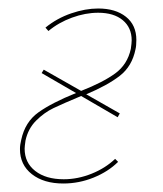

<svg xmlns="http://www.w3.org/2000/svg" viewBox="-20 -429 384 452"><path d="M301 -335Q301 -321 299 -313Q291 -273 262 -250.5Q233 -228 183 -207L262 -162L257 -153L171 -203Q128 -185 106 -174.5Q84 -164 65 -145Q46 -126 40 -98Q38 -84 38 -79Q38 -46 63 -26.5Q88 -7 130 -7Q163 -7 195.5 -20Q228 -33 251 -55L258 -48Q235 -25 200.5 -11Q166 3 129 3Q83 3 55 -19Q27 -41 27 -78Q27 -88 30 -100Q39 -142 70.5 -164.5Q102 -187 159 -210L78 -257L83 -265L171 -215Q222 -235 251 -256Q280 -277 288 -314Q290 -328 290 -334Q290 -364 269 -381.5Q248 -399 211 -399Q181 -399 149.5 -387.5Q118 -376 94 -356L87 -364Q114 -386 147.5 -397.5Q181 -409 211 -409Q252 -409 276.5 -389.5Q301 -370 301 -335Z"/></svg>

Font: Ysabeau Hairline
Style: Italic
Weight: 100
Italic angle: -12°
Designer: Christian Thalmann (Catharsis Fonts)
Version: Version 0.003